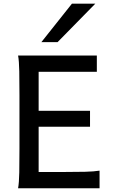

<svg xmlns="http://www.w3.org/2000/svg" viewBox="-20 -1011 612 1031"><path d="M187.5 -416H463.4V-330.6H187.5V-87.4H315.9Q387.2 -87.4 436.3 -88.6Q485.4 -89.8 514.6 -94.7V0H77.1Q82.5 -29.3 83.5 -84.7Q84.5 -140.1 84.5 -212.4V-500.5Q84.5 -572.8 83.5 -628.2Q82.5 -683.6 77.1 -712.9H500V-625.5H187.5ZM366.2 -991.2H491.7L289.1 -784.7H202.1Z"/></svg>

Font: Kanchenjunga Medium
Style: Regular
Weight: 500
Version: Version 2.001